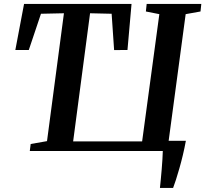

<svg xmlns="http://www.w3.org/2000/svg" viewBox="-20 -763 1037 970"><path d="M788 186.5Q790 169 792.2 144.8Q794.5 120.5 796.8 94Q799 67.5 800.5 43Q802 18.5 802.5 0H130.5L135 -35.5L217.5 -50L303 -696L187 -693.5L125.5 -510.5H57.5L101.5 -743H644.5L624 -510.5L556.5 -510L544 -693.5L435 -696L349.5 -48.5H698L785 -691.5L717 -705L721 -743H997L993 -705L918 -691.5L832 -51.5H919Q912.5 -16 904 19.8Q895.5 55.5 886.2 87.8Q877 120 868.8 145.5Q860.5 171 854.5 186.5Z"/></svg>

Font: Merriweather 60pt SemiBold
Style: Italic
Weight: 600
Italic angle: -7.8°
Version: Version 2.101